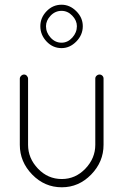

<svg xmlns="http://www.w3.org/2000/svg" viewBox="-20 -788 523 814"><path d="M242 6Q169 6 116.5 -48Q64 -102 64 -174V-454Q64 -461 69.5 -466.5Q75 -472 82 -472Q89 -472 94 -466.5Q99 -461 99 -454V-174Q99 -117 141 -73Q183 -29 242 -29Q300 -29 342 -73Q384 -117 384 -174V-455Q384 -462 389.5 -467Q395 -472 402 -472Q409 -472 414 -467Q419 -462 419 -455V-174Q419 -102 366.5 -48Q314 6 242 6ZM241 -768Q276 -768 303.5 -740.5Q331 -713 331 -677Q331 -640 303.5 -612Q276 -584 241 -584Q204 -584 177.5 -612Q151 -640 151 -677Q151 -713 177.5 -740.5Q204 -768 241 -768ZM306 -677Q306 -701 286.5 -721.5Q267 -742 241 -742Q214 -742 194.5 -721.5Q175 -701 175 -677Q175 -650 194.5 -628.5Q214 -607 241 -607Q267 -607 286.5 -628.5Q306 -650 306 -677Z"/></svg>

Font: Dosis
Style: ExtraLight
Weight: 250
Designer: Edgar Tolentino, Pablo Impallari, Igino Marini
Foundry: Edgar Tolentino, Pablo Impallari, Igino Marini
Version: Version 1.007